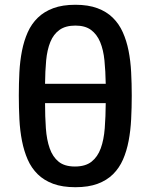

<svg xmlns="http://www.w3.org/2000/svg" viewBox="-20 -762 626 797"><path d="M418.9 -414.1Q418 -466.8 413.6 -511Q409.2 -555.2 395.8 -587.4Q382.3 -619.6 357.9 -637.7Q333.5 -655.8 293 -655.8Q252 -655.8 227.1 -637.9Q202.1 -620.1 189 -587.9Q175.8 -555.7 171.6 -511.2Q167.5 -466.8 167 -414.1ZM293 -742.2Q346.2 -742.2 384.3 -728Q422.4 -713.9 448.2 -688.5Q474.1 -663.1 489.7 -628.2Q505.4 -593.3 513.7 -551.3Q522 -509.3 524.4 -462.2Q526.9 -415 526.9 -365.2Q526.9 -314.9 524.4 -267.1Q522 -219.2 513.9 -177Q505.9 -134.8 490.5 -99.6Q475.1 -64.5 449.2 -38.8Q423.3 -13.2 385 1Q346.7 15.1 293 15.1Q239.3 15.1 200.9 1Q162.6 -13.2 136.5 -38.8Q110.4 -64.5 95 -99.6Q79.6 -134.8 71.3 -177Q63 -219.2 60.5 -267.1Q58.1 -314.9 58.1 -365.2Q58.1 -415 60.5 -462.2Q63 -509.3 71.3 -551.3Q79.6 -593.3 95.2 -628.2Q110.8 -663.1 137 -688.5Q163.1 -713.9 201.2 -728Q239.3 -742.2 293 -742.2ZM167 -334Q167 -277.8 170.4 -229.7Q173.8 -181.6 186.3 -146.2Q198.7 -110.8 223.4 -90.8Q248 -70.8 291 -70.8Q334.5 -70.8 359.9 -90.8Q385.3 -110.8 398.2 -146.2Q411.1 -181.6 414.8 -229.7Q418.5 -277.8 418.9 -334Z"/></svg>

Font: Lorenzo Sans Medium
Style: Regular
Weight: 500
Foundry: Intel Corporation
Version: Version 1.00; ttfautohint (v1.5)